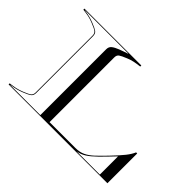

<svg xmlns="http://www.w3.org/2000/svg" viewBox="-130 -976 1253 1253"><g transform="rotate(45 496.0 -350.0)"><path d="M40 -690V-700H565V-690Q534.5 -686.5 513 -682Q491.5 -677.5 467 -667.5Q429.5 -652.5 416.2 -642.8Q403 -633 403 -612.5V-15H641Q680 -15 708.8 -28.5Q737.5 -42 765.8 -68.5Q794 -95 831.5 -134Q882 -186.5 906.5 -217.5Q931 -248.5 942 -275H952V0H40V-10Q70.5 -13.5 92 -18.2Q113.5 -23 138 -32.5Q175.5 -47 188.8 -57Q202 -67 202 -87.5V-612.5Q202 -633 188.8 -643Q175.5 -653 138 -667.5Q113.5 -677.5 92 -682Q70.5 -686.5 40 -690ZM50 -693.5Q77 -690.5 98 -685.2Q119 -680 140.5 -671.5Q177.5 -657 192.2 -646.5Q207 -636 207 -612.5V-87.5Q207 -64.5 192.2 -53.8Q177.5 -43 140.5 -28.5Q119 -20 98 -14.8Q77 -9.5 50 -6.5V-5H328V-612.5Q328 -636 343.8 -648.2Q359.5 -660.5 389 -672Q403.5 -677.5 417 -682.2Q430.5 -687 450 -693.5V-695H50ZM662 -5H877V-173Q824.5 -117.5 788.5 -82Q752.5 -46.5 723.5 -28Q694.5 -9.5 662 -5Z"/></g></svg>

Font: Engraving Unshaded CC
Style: Bold
Weight: 700
Designer: indestructible type*
Foundry: Cowboy Collective
Version: Version 1.000